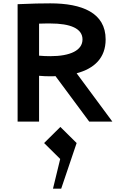

<svg xmlns="http://www.w3.org/2000/svg" viewBox="-20 -725 730 1145"><path d="M85 -700V0H213V-273C235 -271 257 -270 280 -270C291 -270 301 -270 311 -271L512 0H650L437 -288C542 -316 610 -379 610 -490C610 -649 469 -705 280 -705C239 -705 164 -704 85 -700ZM213 -393V-584C240 -585 263 -585 280 -585C400 -585 472 -555 472 -490C472 -425 400 -390 280 -390C257 -390 235 -391 213 -393ZM243 128 339 223 296 400H345L437 128L340 32Z"/></svg>

Font: KT Kiyosuna Sans Bold
Style: Regular
Weight: 700
Designer: [Zen Kaku Gothic] Yoshimichi Ohira
Version: Version 1.010;Glyphs 3.1.2 (3151)